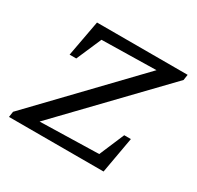

<svg xmlns="http://www.w3.org/2000/svg" viewBox="-119 -662 822 800"><g transform="rotate(30 291.5 -262.0)"><path d="M565 -497 132 -47 415 -54 466 -174H498L467 0H12L16 -27L447 -476L185 -471L133 -351H101L133 -524H569Z"/></g></svg>

Font: Piazzolla SC
Style: Italic
Weight: 400
Italic angle: -11.3°
Designer: Juan Pablo del Peral
Foundry: Huerta Tipografica
Version: Version 1.330